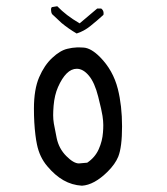

<svg xmlns="http://www.w3.org/2000/svg" viewBox="-20 -607 540 619"><path d="M359.9 -320.3Q344.7 -380.4 302.2 -423.3Q273.4 -452.1 249.5 -453.6Q242.7 -454.1 238 -454.1Q233.4 -454.1 227.5 -454.1Q212.9 -453.6 197.3 -449.7Q173.8 -444.3 148.4 -420.4Q123 -397 106.2 -357.9Q89.4 -318.8 89.4 -256.8Q89.4 -210.9 94.2 -171.9Q96.2 -155.3 99.1 -141.6Q107.4 -100.6 132.3 -71.3Q157.2 -41.5 184.6 -25.9Q211.9 -10.3 244.1 -8.3Q283.7 -10.7 327.1 -53.7Q351.6 -78.1 361.3 -102.1Q373.5 -132.8 373.5 -199.5Q373.5 -266.1 359.9 -320.3ZM234.4 -80.1Q217.3 -80.1 193.6 -104Q169.9 -127.9 162.8 -161.6Q155.8 -195.3 153.6 -208.7Q151.4 -222.2 151.4 -235.4Q151.4 -248.5 152.8 -266.1Q155.8 -300.8 167 -326.2Q179.7 -355 194.8 -370.1Q210 -385.3 227.5 -385.3Q248 -385.3 266.6 -363Q285.2 -340.8 296.6 -295.4Q308.1 -250 310.5 -233.2Q313 -216.3 313 -203.9Q313 -191.4 312 -180.2Q310.1 -152.3 298.3 -126Q286.6 -99.6 261.2 -82.5Q239.7 -80.1 234.4 -80.1ZM314 -564.5Q314 -573.7 306.2 -579.6H293.5L236.8 -531.7L234.4 -533.2Q193.8 -556.6 164.6 -586.9L147 -584L145 -580.6Q144.5 -577.6 144.5 -575.7Q144.5 -567.4 147.9 -561.5L178.7 -532.7Q201.2 -514.2 227.1 -499Q250.5 -506.3 271.5 -523.2Q292.5 -540 313.5 -559.1Q314 -561.5 314 -564.5Z"/></svg>

Font: Bakudai
Style: Light
Weight: 300
Version: Version 1.48